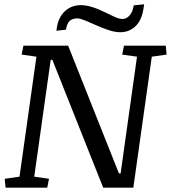

<svg xmlns="http://www.w3.org/2000/svg" viewBox="-20 -873 795 893"><path d="M556.6 -660.6H751L754.9 -619.1L686 -609.4L600.1 0H460L223.6 -594.7H215.8L139.2 -51.3L208 -41.5L199.7 0H5.9L2 -41.5L70.8 -51.3L149.4 -609.4L80.6 -619.1L88.9 -660.6H296.9L533.2 -66.4H541L617.2 -609.4L548.3 -619.1ZM466.3 -816.9Q491.2 -804.7 512.2 -794.9Q533.2 -785.2 550.3 -784.7Q567.4 -784.7 582 -800.3Q596.7 -815.9 602.1 -848.1L650.4 -853L647 -830.1Q634.8 -753.9 579.1 -730.5Q561.5 -723.1 537.1 -723.1Q512.7 -723.6 483.9 -733.4Q455.1 -743.2 427.7 -755.4Q400.4 -767.6 377 -777.3Q353.5 -787.1 340.3 -787.6Q316.9 -787.6 304.2 -775.9Q291.5 -764.2 286.6 -734.9L242.2 -730L244.1 -742.2Q251.5 -793 281.7 -820.8Q312 -849.1 356.4 -849.1Q400.4 -849.1 466.3 -816.9Z"/></svg>

Font: NoticiaText-Italic
Style: Italic
Weight: 400
Italic angle: -8°
Designer: JM Sole
Foundry: JM Sole
Version: Version 1.003